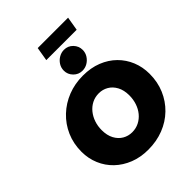

<svg xmlns="http://www.w3.org/2000/svg" viewBox="-299 -1242 1408 1408"><g transform="rotate(-45 405.0 -538.5)"><path d="M398 12Q318 12 252.5 -14Q187 -40 139.5 -85.5Q92 -131 66 -192.5Q40 -254 40 -324Q40 -408 71 -479Q102 -550 157.5 -602.5Q213 -655 285.5 -683.5Q358 -712 442 -712Q524 -712 589.5 -686Q655 -660 701.5 -614Q748 -568 773 -507Q798 -446 798 -375Q798 -291 768 -220.5Q738 -150 684 -97.5Q630 -45 557 -16.5Q484 12 398 12ZM405 -162Q444 -162 476.5 -178.5Q509 -195 532.5 -223.5Q556 -252 568.5 -289.5Q581 -327 581 -368Q581 -423 560.5 -461Q540 -499 506.5 -518.5Q473 -538 433 -538Q394 -538 361.5 -521.5Q329 -505 305.5 -476Q282 -447 269.5 -410Q257 -373 257 -332Q257 -277 277.5 -239Q298 -201 331.5 -181.5Q365 -162 405 -162ZM466 -739Q426 -739 397.5 -768Q369 -797 369 -836Q369 -866 384.5 -890.5Q400 -915 425 -929.5Q450 -944 478 -944Q519 -944 547 -915Q575 -886 575 -846Q575 -817 559.5 -792.5Q544 -768 519.5 -753.5Q495 -739 466 -739ZM333 -982 351 -1089H666L648 -982Z"/></g></svg>

Font: MuseoModerno Black
Style: Italic
Weight: 900
Italic angle: -9°
Designer: Pablo Cosgaya, Héctor Gatti, Marcela Romero, and the Authors of The MuseoModerno Project.
Foundry: Omnibus-Type Team
Version: Version 1.003